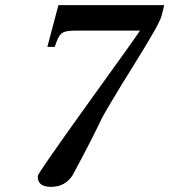

<svg xmlns="http://www.w3.org/2000/svg" viewBox="-20 -710 658 746"><path d="M618 -690Q616 -682 613.5 -671Q611 -660 607 -646Q602 -629 575.5 -582.5Q549 -536 501 -459Q446 -371 415.5 -319.5Q385 -268 377 -253Q359 -215 330.5 -159Q302 -103 262 -29Q233 16 178 16Q124 16 127 -27Q127 -36 309 -290Q410 -430 463.5 -505Q517 -580 524 -591H269Q231 -591 218 -579Q205 -568 193 -528H164L207 -690Z"/></svg>

Font: GFS Didot
Style: Bold Italic
Weight: 700
Italic angle: -12°
Designer: Designed by Takis Katsoulidis and George D. Matthiopoulos.
Foundry: Designed by Takis Katsoulidis and George D. Matthiopoulos.
Version: Version 1.0